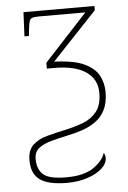

<svg xmlns="http://www.w3.org/2000/svg" viewBox="-55 -576 570 857"><g transform="rotate(-5 230.5 -148.0)"><path d="M211 240Q128 240 90 213Q52 186 52 125Q52 80 76.5 57Q101 34 140 23.5Q179 13 221 4Q263 -5 301.5 -19Q340 -33 364.5 -63Q389 -93 389 -148Q389 -209 340 -242.5Q291 -276 199 -276H165V-302L358 -511H151Q131 -511 121 -508Q111 -505 107.5 -494Q104 -483 101 -458L98 -428H78L83 -536H401V-517L200 -304Q288 -301 334.5 -279Q381 -257 399 -223.5Q417 -190 417 -149Q417 -101 401 -69.5Q385 -38 357.5 -18.5Q330 1 297 12Q264 23 229 30Q191 38 156.5 47.5Q122 57 101 73.5Q80 90 80 121Q80 168 106.5 191.5Q133 215 210 215Q290 215 332.5 185Q375 155 385 121Q392 131 392 144Q392 169 367.5 191Q343 213 302 226.5Q261 240 211 240Z"/></g></svg>

Font: Noto Serif Thin
Style: Regular
Weight: 100
Designer: Monotype Design Team
Foundry: Monotype Imaging Inc.
Version: Version 2.015